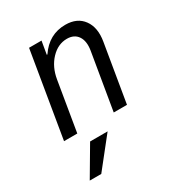

<svg xmlns="http://www.w3.org/2000/svg" viewBox="-189 -673 978 1054"><g transform="rotate(-30 300.0 -146.0)"><path d="M57 0 147 -540H226L212 -458H216Q278 -550 382 -550Q457 -550 494 -499Q531 -448 517 -365L456 0H372L432 -358Q441 -414 419 -446.5Q397 -479 351 -479Q294 -479 249.5 -432Q205 -385 193 -312L141 0ZM291 73 144 258H71L180 73Z"/></g></svg>

Font: CommitMono
Style: Italic
Weight: 400
Monospace: yes
Designer: Eigil Nikolajsen
Foundry: Eigil Nikolajsen
Version: Version 1.143